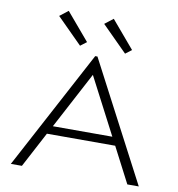

<svg xmlns="http://www.w3.org/2000/svg" viewBox="-91 -926 932 1008"><g transform="rotate(10 375.0 -422.0)"><path d="M655 0 557 -189H193L93 0H34L372 -634H384L716 0ZM377 -535 217 -233H534ZM284 -674 149 -809 194 -844 317 -699ZM524 -674 389 -809 434 -844 557 -699Z"/></g></svg>

Font: Inconsolata ExtraExpanded Light
Style: Regular
Weight: 300
Width: 8
Monospace: yes
Designer: Raph Levien, Cyreal, Brenton Simpson
Foundry: Raph Levien, Cyreal, Google
Version: Version 3.001; ttfautohint (v1.8.2.53-6de2)